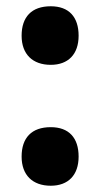

<svg xmlns="http://www.w3.org/2000/svg" viewBox="-20 -581 320 613"><path d="M49 -467C49 -408 84 -374 142 -374C198 -374 231 -408 231 -467C231 -527 200 -561 142 -561C81 -561 49 -527 49 -467ZM49 -81C49 -22 84 12 142 12C198 12 231 -22 231 -81C231 -141 200 -175 142 -175C81 -175 49 -141 49 -81Z"/></svg>

Font: Noto Sans Gujarati ExtraCondensed Black
Style: Regular
Weight: 900
Width: 2
Designer: Jelle Bosma - Monotype Design Team, Universal Thirst
Foundry: Monotype Imaging Inc.
Version: Version 2.106